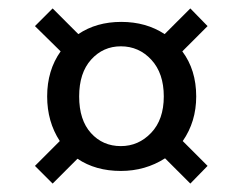

<svg xmlns="http://www.w3.org/2000/svg" viewBox="-20 -606 577 456"><path d="M446 -377Q446 -317 414 -271L473 -212L432 -170L372 -230Q325 -200 267 -200Q207 -200 164 -229L105 -170L63 -212L122 -271Q92 -317 92 -377Q92 -439 124 -484L63 -544L105 -586L166 -525Q209 -554 268 -554Q327 -554 371 -525L432 -586L473 -544L413 -484Q446 -440 446 -377ZM267 -259Q309 -259 339 -290.5Q369 -322 369 -377Q369 -432 339.5 -464Q310 -496 267 -496Q225 -496 196.5 -464.5Q168 -433 168 -377Q168 -321 196 -290Q224 -259 267 -259Z"/></svg>

Font: DVN-Poppins
Style: Regular
Weight: 400
Designer: Ninad Kale (Devanagari), Jonny Pinhorn (Latin)
Foundry: Indian Type Foundry
Version: 4.004